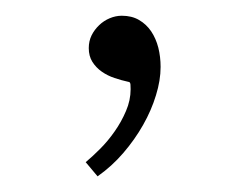

<svg xmlns="http://www.w3.org/2000/svg" viewBox="-20 -376 310 244"><path d="M184.1 -291Q184.1 -273.9 178.2 -254.9Q172.4 -235.8 161.9 -217.3Q151.4 -198.7 136.7 -181.6Q122.1 -164.6 104 -151.9L88.9 -169.9Q97.2 -176.8 107.2 -186.8Q117.2 -196.8 125.7 -209Q134.3 -221.2 140.1 -234.9Q146 -248.5 146 -262.7Q146 -265.1 145.8 -268.6Q145.5 -272 143.1 -272Q134.3 -273.9 125.5 -276.9Q116.7 -279.8 109.4 -284.9Q102.1 -290 97.4 -297.4Q92.8 -304.7 92.8 -314.9Q92.8 -323.7 96.4 -331.1Q100.1 -338.4 106 -344Q111.8 -349.6 119.4 -352.8Q127 -356 134.8 -356Q147.5 -356 156.7 -350.6Q166 -345.2 172.1 -336.2Q178.2 -327.1 181.2 -315.4Q184.1 -303.7 184.1 -291Z"/></svg>

Font: Scheherazade
Style: Regular
Weight: 400
Designer: SIL International
Foundry: SIL International
Version: Version 2.100 (build 932/914)